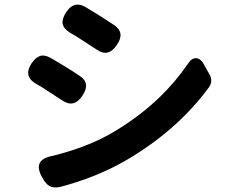

<svg xmlns="http://www.w3.org/2000/svg" viewBox="-20 -784 1020 838"><path d="M196 28Q180 19 165 -8Q120 -86 206 -103Q347 -137 455 -196Q582 -268 679 -362Q746 -427 799 -504Q816 -531 836 -530Q856 -529 872 -500L873 -497L894 -460Q911 -430 892 -403Q751 -211 521 -79Q395 -8 242 32Q215 38 196 28ZM253 -345Q241 -352 216 -369Q203 -378 196 -382Q187 -387 170 -399Q148 -412 138 -418Q80 -451 118 -508Q136 -534 155.5 -540Q175 -546 201 -531Q206 -528 217 -522Q252 -501 270 -490Q298 -473 329 -452Q376 -421 340 -367Q304 -311 253 -345ZM403 -567Q395 -572 378 -583Q357 -597 346 -604Q306 -630 286 -641Q257 -659 253.5 -680.5Q250 -702 269 -731Q302 -782 352 -754Q373 -741 419 -713Q430 -706 451 -692Q470 -680 479 -674Q527 -641 490 -588Q453 -532 403 -567Z"/></svg>

Font: GenSenRounded2 TW B
Style: Regular
Weight: 700
Version: Version 2.000;PS 2;hotconv 16.6.51;makeotf.lib2.5.65220 DEVE